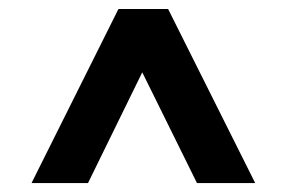

<svg xmlns="http://www.w3.org/2000/svg" viewBox="-20 -725 635 425"><path d="M242.2 -705.1H352.1L544.9 -319.8H416L294.9 -564.9L174.8 -319.8H49.8Z"/></svg>

Font: Kadwa
Style: Bold
Weight: 700
Designer: Sol Matas
Foundry: Sol Matas
Version: Version 1.001;PS 001.000;hotconv 1.0.70;makeotf.lib2.5.58329